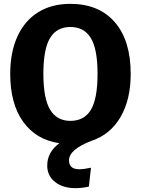

<svg xmlns="http://www.w3.org/2000/svg" viewBox="-20 -730 731 996"><path d="M456 0Q338 45 338 102Q338 148 391 148Q415 148 452 140L441 238Q407 246 371 246Q306 246 265.5 214Q225 182 225 129Q225 59 288 13Q167 -5 100 -98.5Q33 -192 33 -347Q33 -459 70.5 -541Q108 -623 178 -666.5Q248 -710 345 -710Q493 -710 575.5 -615Q658 -520 658 -347Q658 -213 605 -122.5Q552 -32 456 0ZM486 -347Q486 -476 451 -533Q416 -590 345 -590Q274 -590 239.5 -532.5Q205 -475 205 -347Q205 -219 240 -161Q275 -103 345 -103Q417 -103 451.5 -160.5Q486 -218 486 -347Z"/></svg>

Font: FiraGOUPP
Style: Bold
Weight: 700
Designer: bBox Type
Foundry: bBox Type GmbH
Version: Version 1.001